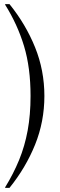

<svg xmlns="http://www.w3.org/2000/svg" viewBox="-20 -760 290 930"><path d="M5 150V147Q45 82 72.5 15Q100 -52 114 -128Q128 -204 128 -295Q128 -432 96.5 -536.5Q65 -641 5 -737V-740H26Q105 -642 150 -530.5Q195 -419 195 -295Q195 -171 150 -59.5Q105 52 26 150Z"/></svg>

Font: Spectral
Style: Regular
Weight: 400
Designer: Jean-Baptiste Levee
Foundry: Production Type
Version: Version 2.001